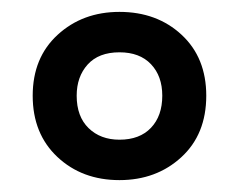

<svg xmlns="http://www.w3.org/2000/svg" viewBox="-20 -743 403 323"><path d="M181 -440Q118 -440 76.5 -479Q35 -518 35 -582Q35 -646 77 -684.5Q119 -723 181 -723Q244 -723 285.5 -684.5Q327 -646 327 -582Q327 -517 285 -478.5Q243 -440 181 -440ZM181 -508Q215 -508 234 -528Q253 -548 253 -582Q253 -615 234 -635Q215 -655 181 -655Q146 -655 127.5 -634.5Q109 -614 109 -582Q109 -547 129 -527.5Q149 -508 181 -508Z"/></svg>

Font: Noto Sans Lao ExtraCondensed SemiBold
Style: Regular
Weight: 600
Width: 2
Designer: Monotype Design Team
Foundry: Monotype Imaging Inc.
Version: Version 2.003; ttfautohint (v1.8.4.7-5d5b)